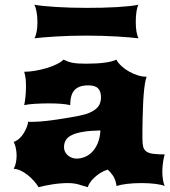

<svg xmlns="http://www.w3.org/2000/svg" viewBox="-20 -776 708 801"><path d="M37.1 -71.8Q43.5 -83 46.4 -97.7Q49.3 -112.3 49.3 -127.4Q49.3 -143.1 45.9 -158.7Q42.5 -174.3 37.1 -184.1Q50.3 -188.5 60.8 -198.2Q71.3 -208 78.9 -220.2Q86.4 -232.4 91.3 -245.1Q96.2 -257.8 97.7 -268.6Q100.1 -267.6 103 -267.6Q106 -267.6 109.4 -267.6Q145.5 -267.6 196.8 -274.4Q248 -281.2 307.6 -292.5Q335.4 -297.9 353.5 -305.7Q371.6 -313.5 382.3 -323.5Q393.1 -333.5 397.2 -345.2Q401.4 -356.9 401.4 -370.1Q401.4 -394 389.4 -407Q377.4 -419.9 348.1 -419.9Q309.6 -419.9 291.3 -400.6Q272.9 -381.3 272.9 -337.4Q256.8 -341.3 233.9 -343Q210.9 -344.7 183.1 -344.7Q168.9 -344.7 154.5 -344.2Q140.1 -343.8 126.5 -343Q112.8 -342.3 101.1 -340.8Q89.4 -339.4 81.1 -337.4Q84 -352.5 86.2 -371.6Q88.4 -390.6 88.4 -416Q88.4 -424.3 88.1 -431.4Q87.9 -438.5 87.2 -445.3Q86.4 -452.1 85 -459.7Q83.5 -467.3 81.1 -476.6Q101.6 -476.6 126 -480.7Q150.4 -484.9 173.6 -491.7Q196.8 -498.5 215.8 -507.8Q234.9 -517.1 245.1 -527.3Q253.9 -522.9 262.2 -519.8Q270.5 -516.6 281.2 -514.4Q292 -512.2 306.2 -511.2Q320.3 -510.3 340.3 -510.3Q386.2 -510.3 418.7 -514.9Q451.2 -519.5 465.3 -527.3Q473.1 -512.7 487.8 -499.5Q502.4 -486.3 519.8 -476.8Q537.1 -467.3 554.9 -461.7Q572.8 -456.1 587.4 -456.1H591.8Q587.4 -445.3 584.5 -426.3Q581.5 -407.2 579.6 -383.5Q577.6 -359.9 576.7 -333.5Q575.7 -307.1 575 -281.5Q574.2 -255.9 574.2 -233.4Q574.2 -210.9 574.2 -195.3Q574.2 -175.3 577.6 -162.8Q581.1 -150.4 591.1 -143.6Q601.1 -136.7 619.4 -134.3Q637.7 -131.8 667 -131.8Q665 -126 663.3 -117.4Q661.6 -108.9 660.2 -99.1Q658.7 -89.4 658 -79.6Q657.2 -69.8 657.2 -61.5Q657.2 -23.4 667 0Q655.3 -5.4 628.9 -8.8Q602.5 -12.2 571.3 -12.2Q536.1 -12.2 509 -8.8Q481.9 -5.4 466.3 0Q462.4 -26.9 451.4 -43Q440.4 -59.1 429.2 -68.4Q412.1 -63 397.9 -54Q383.8 -44.9 372.8 -34.4Q361.8 -23.9 355 -13.4Q348.1 -2.9 346.2 4.9Q335 2 325.9 -1Q316.9 -3.9 307.6 -6.6Q298.3 -9.3 287.6 -10.7Q276.9 -12.2 262.2 -12.2Q247.1 -12.2 230.2 -10.7Q213.4 -9.3 196.8 -6.6Q180.2 -3.9 165.8 -1Q151.4 2 141.1 4.9Q132.8 -8.8 120.6 -22.2Q108.4 -35.6 94.5 -46.6Q80.6 -57.6 65.7 -64.5Q50.8 -71.3 37.1 -71.8ZM247.1 -162.6Q247.1 -150.9 252 -141.8Q256.8 -132.8 264.4 -126.7Q272 -120.6 281.2 -117.4Q290.5 -114.3 299.3 -114.3Q315.4 -114.3 332.3 -120.6Q349.1 -127 363.3 -140.9Q377.4 -154.8 387.2 -177.2Q397 -199.7 398.9 -231.9Q356.9 -231 327.9 -226.3Q298.8 -221.7 280.8 -213.1Q262.7 -204.6 254.9 -191.9Q247.1 -179.2 247.1 -162.6ZM123.5 -616.2Q128.9 -624.5 132.6 -642.3Q136.2 -660.2 136.2 -684.1Q136.2 -707.5 132.3 -727.8Q128.4 -748 123 -756.3Q138.7 -753.4 162.6 -751Q186.5 -748.5 215.3 -746.8Q244.1 -745.1 276.6 -744.1Q309.1 -743.2 342.3 -743.2Q374.5 -743.2 406.5 -743.9Q438.5 -744.6 467 -746.3Q495.6 -748 519 -750.5Q542.5 -752.9 557.6 -756.3Q552.2 -747.6 549.3 -727.5Q546.4 -707.5 546.4 -684.1Q546.4 -640.1 557.6 -616.2Q542.5 -618.2 519 -620.1Q495.6 -622.1 466.8 -623.8Q438 -625.5 405.5 -626.5Q373 -627.4 339.8 -627.4Q306.6 -627.4 274.4 -626.5Q242.2 -625.5 213.6 -623.8Q185.1 -622.1 161.9 -620.1Q138.7 -618.2 123.5 -616.2Z"/></svg>

Font: Arbutus
Style: Regular
Weight: 400
Designer: Karolina Lach
Foundry: Sorkin Type Co.
Version: Version 1.002